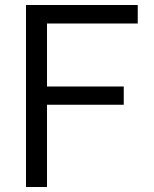

<svg xmlns="http://www.w3.org/2000/svg" viewBox="-20 -745 617 768"><path d="M531 -651H168V-399H475V-326H168V3H84V-725H531Z"/></svg>

Font: SUITE Medium
Style: Regular
Weight: 500
Designer: Sun
Foundry: Sun
Version: Version 2.040